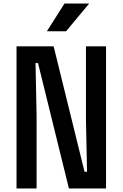

<svg xmlns="http://www.w3.org/2000/svg" viewBox="-20 -1061 690 1081"><path d="M73 0V-800H282L456 -94H470L464 -388V-800H577V0H368L194 -706H180L186 -412V0ZM244 -885 343 -1041H482L352 -885Z"/></svg>

Font: Martian Mono SemiCondensed Medium
Style: Regular
Weight: 500
Width: 4
Designer: Roman Shamin
Foundry: Evil Martians
Version: Version 1.000